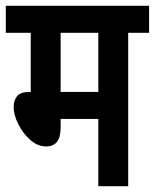

<svg xmlns="http://www.w3.org/2000/svg" viewBox="-20 -642 534 662"><path d="M422 -529V0H319V-232H189V-203Q189 -168 176 -152.5Q163 -137 139 -137Q110 -137 84.5 -159.5Q59 -182 43 -214Q27 -246 27 -273Q27 -295 38.5 -310Q50 -325 82 -325L86 -324V-529H0V-622H494V-529ZM319 -529H189V-325H319Z"/></svg>

Font: Noto Sans ExtraCondensed SemiBold
Style: Italic
Weight: 600
Width: 2
Italic angle: -12°
Designer: Monotype Design Team
Foundry: Monotype Imaging Inc.
Version: Version 2.013; ttfautohint (v1.8.4.7-5d5b)